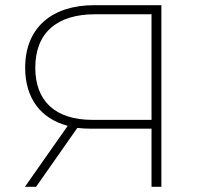

<svg xmlns="http://www.w3.org/2000/svg" viewBox="-20 -720 773 740"><path d="M337 -258C191 -258 116 -332 116 -459C116 -594 200 -665 346 -665H564V-258ZM278 -227C295 -225 313 -224 333 -224H564V0H602V-700H343C182 -700 77 -615 77 -459C77 -342 136 -263 241 -235L76 0H119Z"/></svg>

Font: Montserrat-Alt1 ExtLt
Style: Regular
Weight: 200
Designer: Differentunic
Foundry: Differentunic
Version: Version 7.222